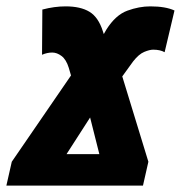

<svg xmlns="http://www.w3.org/2000/svg" viewBox="-60 -583 568 603"><path d="M-40 0H389L406 -75L324 -343L358 -390Q376 -413 393 -420Q410 -427 421 -427Q443 -427 457 -419L488 -550Q460 -563 412 -563Q377 -563 340 -549.5Q303 -536 274 -490L266 -476L263 -485Q249 -529 221 -546Q193 -563 146 -563Q111 -563 73 -553L72 -411Q88 -418 104 -418Q119 -418 133.5 -407Q148 -396 156 -370L163 -346L-23 -75ZM149 -99 223 -214 252 -99Z"/></svg>

Font: Noto Sans Display Condensed Black
Style: Italic
Weight: 900
Width: 3
Italic angle: -192°
Designer: Monotype Design Team
Foundry: Monotype Imaging Inc.
Version: Version 1.900